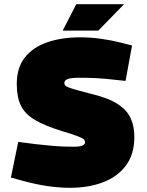

<svg xmlns="http://www.w3.org/2000/svg" viewBox="-20 -887 700 916"><path d="M315 9Q263 9 208 1Q153 -7 94 -23L32 -40L67 -210L153 -199Q186 -195 232.5 -191Q279 -187 330 -187Q362 -187 374 -193Q386 -199 386 -208Q386 -215 381 -221Q376 -227 353.5 -236Q331 -245 278 -261Q196 -286 148 -314Q100 -342 80 -382.5Q60 -423 60 -486Q60 -565 99.5 -614Q139 -663 207.5 -686Q276 -709 363 -709Q409 -709 458 -702.5Q507 -696 555 -684L610 -670L579 -501L484 -511Q465 -513 434 -514.5Q403 -516 356 -516Q319 -516 303 -510Q287 -504 287 -490Q287 -483 294 -477Q301 -471 327.5 -463Q354 -455 412 -440Q493 -421 538.5 -392.5Q584 -364 602.5 -325Q621 -286 621 -234Q621 -151 580.5 -97Q540 -43 470.5 -17Q401 9 315 9ZM279 -741 344 -867H572L449 -741Z"/></svg>

Font: REM Medium Black
Style: Regular
Weight: 900
Version: Version 1.005;gftools[0.9.28]